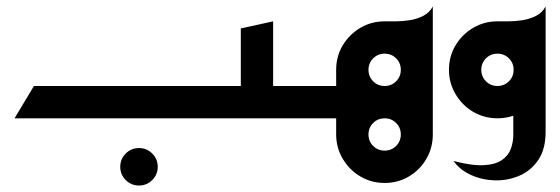

<svg xmlns="http://www.w3.org/2000/svg" viewBox="-20 -366 1733 594"><path d="M410 208Q386 208 369 191Q352 174 352 150Q352 126 369 109Q386 92 410 92Q434 92 451 109Q468 126 468 150Q468 174 451 191Q434 208 410 208Z M725 0V-100H945V0ZM25 0 85 -100H725V0ZM605 0V-100H725V-278L825 -300V-23Q825 -11 815 -6Q805 -1 795 -0.5Q785 0 785 0Z M1020 50V-150H1034V50ZM905 0V-100H1105L1170 0ZM1275 50V-150H1319V50ZM1170 200Q1129 200 1095 180Q1061 160 1040.5 125.5Q1020 91 1020 50Q1020 8 1040.5 -26Q1061 -60 1095 -80Q1129 -100 1170 -100Q1211 -100 1245 -80Q1279 -60 1299 -26Q1319 8 1319 50Q1319 91 1299 125.5Q1279 160 1245 180Q1211 200 1170 200ZM1170 100Q1191 100 1205.5 85.5Q1220 71 1220 50Q1220 29 1205.5 14.5Q1191 0 1170 0Q1149 0 1134.5 14.5Q1120 29 1120 50Q1120 71 1134.5 85.5Q1149 100 1170 100ZM1319 -150 1170 -300Q1183 -300 1204 -300Q1225 -300 1247.5 -303.5Q1270 -307 1289.5 -317Q1309 -327 1319 -346ZM1170 0Q1129 0 1095 -20Q1061 -40 1040.5 -74.5Q1020 -109 1020 -150Q1020 -192 1040.5 -226Q1061 -260 1095 -280Q1129 -300 1170 -300Q1211 -300 1245 -280Q1279 -260 1299 -226Q1319 -192 1319 -150Q1319 -109 1299 -74.5Q1279 -40 1245 -20Q1211 0 1170 0ZM1170 -100Q1191 -100 1205.5 -114.5Q1220 -129 1220 -150Q1220 -171 1205.5 -185.5Q1191 -200 1170 -200Q1149 -200 1134.5 -185.5Q1120 -171 1120 -150Q1120 -129 1134.5 -114.5Q1149 -100 1170 -100Z M1383 132Q1440 147 1476.5 145Q1513 143 1533 129Q1553 115 1560.5 94Q1568 73 1568 52V-128L1668 -150V42Q1668 95 1645.5 128.5Q1623 162 1587 177.5Q1551 193 1511.5 192Q1472 191 1437.5 175.5Q1403 160 1383 132ZM1668 -150 1519 -300Q1532 -300 1553 -300Q1574 -300 1596.5 -303.5Q1619 -307 1638.5 -317Q1658 -327 1668 -346ZM1519 0Q1478 0 1444 -20Q1410 -40 1389.5 -74.5Q1369 -109 1369 -150Q1369 -192 1389.5 -226Q1410 -260 1444 -280Q1478 -300 1519 -300Q1560 -300 1594 -280Q1628 -260 1648 -226Q1668 -192 1668 -150Q1668 -109 1648 -74.5Q1628 -40 1594 -20Q1560 0 1519 0ZM1519 -100Q1540 -100 1554.5 -114.5Q1569 -129 1569 -150Q1569 -171 1554.5 -185.5Q1540 -200 1519 -200Q1498 -200 1483.5 -185.5Q1469 -171 1469 -150Q1469 -129 1483.5 -114.5Q1498 -100 1519 -100Z"/></svg>

Font: Reem Kufi Fun
Style: Regular
Weight: 400
Designer: Khaled Hosny
Version: Version 1.005